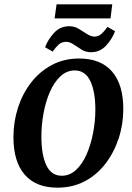

<svg xmlns="http://www.w3.org/2000/svg" viewBox="-20 -854 611 886"><path d="M245 12Q146 12 94 -48Q42 -108 42 -221Q42 -292 63 -357Q84 -422 123.5 -473Q163 -524 219 -554Q275 -584 345 -584Q445 -584 497 -524Q549 -464 549 -351Q549 -280 527.5 -215Q506 -150 466.5 -98.5Q427 -47 371 -17.5Q315 12 245 12ZM265 -43Q302 -43 331 -70Q360 -97 379.5 -141.5Q399 -186 409.5 -240Q420 -294 420 -348Q420 -432 396.5 -480.5Q373 -529 325 -529Q288 -529 259 -502Q230 -475 210.5 -430.5Q191 -386 181 -332Q171 -278 171 -224Q171 -139 194 -91Q217 -43 265 -43ZM241 -834H498L490 -769H232ZM400 -613Q376 -613 356.5 -625Q337 -637 319.5 -649Q302 -661 285 -661Q265 -661 251 -648.5Q237 -636 223 -616L188 -636Q202 -673 230 -703Q258 -733 300 -733Q323 -733 342.5 -721.5Q362 -710 380 -698Q398 -686 415 -685Q434 -685 448 -697.5Q462 -710 476 -730L511 -710Q497 -673 469 -643Q441 -613 400 -613Z"/></svg>

Font: Yrsa SemiBold
Style: Italic
Weight: 600
Italic angle: -7.10001°
Version: Version 2.004